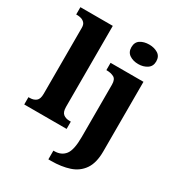

<svg xmlns="http://www.w3.org/2000/svg" viewBox="-232 -916 1196 1299"><g transform="rotate(30 366.0 -267.0)"><path d="M550 -622Q509 -622 481 -641Q453 -660 453 -698Q453 -738 481 -756Q509 -774 550 -774Q589 -774 618 -756Q647 -738 647 -698Q647 -660 618 -641Q589 -622 550 -622ZM346 240V172H353Q408 172 437 134.5Q466 97 466 -4V-413Q466 -455 442.5 -467Q419 -479 388 -479H384V-536H641V8Q641 97 606 148Q571 199 509 219.5Q447 240 367 240ZM19 0V-57H30Q59 -57 78 -72Q97 -87 97 -128V-644Q97 -670 84.5 -682.5Q72 -695 56.5 -699Q41 -703 30 -703H19V-760H272V-128Q272 -87 291 -72Q310 -57 339 -57H350V0Z"/></g></svg>

Font: Noto Serif ExtraBold
Style: Regular
Weight: 800
Designer: Monotype Design Team
Foundry: Monotype Imaging Inc.
Version: Version 2.014